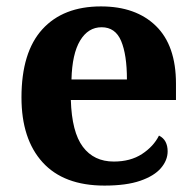

<svg xmlns="http://www.w3.org/2000/svg" viewBox="-20 -569 611 599"><path d="M306 10Q179 10 113 -62.5Q47 -135 47 -265Q47 -406 112 -477.5Q177 -549 295 -549Q404 -549 466.5 -488Q529 -427 529 -308V-257H201Q204 -157 238.5 -111Q273 -65 335 -65Q387 -65 423 -88.5Q459 -112 476 -146Q490 -139 496.5 -126.5Q503 -114 503 -97Q503 -69 482 -44.5Q461 -20 417.5 -5Q374 10 306 10ZM376 -321Q376 -398 358 -441Q340 -484 297 -484Q255 -484 230 -442.5Q205 -401 203 -321Z"/></svg>

Font: Noto Serif Tamil
Style: Regular
Weight: 400
Designer: Indian Type Foundry, Tom Grace, and the Monotype Design Team
Foundry: Monotype Imaging Inc.
Version: Version 2.003